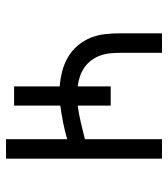

<svg xmlns="http://www.w3.org/2000/svg" viewBox="20 -580 560 640"><g transform="rotate(90 300.0 -260.0)"><path d="M444 0V-204Q417 -196 389 -190.5Q361 -185 332 -181V-27H268V-179Q242 -181 217 -187.5Q192 -194 170 -207Q148 -220 131.5 -239.5Q115 -259 105.5 -283Q96 -307 93.5 -332.5Q91 -358 91 -384V-520H156V-384Q156 -367 157.5 -349.5Q159 -332 164.5 -316Q170 -300 180 -286Q190 -272 204 -262Q218 -252 234.5 -246.5Q251 -241 268 -239V-349H332V-239Q361 -243 388.5 -249.5Q416 -256 444 -263V-520H509V0Z"/></g></svg>

Font: Iosevka SS04 Light Extended
Style: Regular
Weight: 300
Width: 7
Monospace: yes
Designer: Belleve Invis
Foundry: Belleve Invis
Version: Version 19.0.0; ttfautohint (v1.8.4)